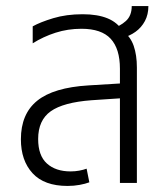

<svg xmlns="http://www.w3.org/2000/svg" viewBox="-20 -604 550 634"><path d="M376 0V-377Q376 -443 345.5 -476Q315 -509 249 -509Q204 -509 163.5 -496Q123 -483 88 -461V-517Q113 -531 156 -544Q199 -557 253 -557Q302 -557 335 -543.5Q368 -530 386 -501Q411 -483 421.5 -452.5Q432 -422 432 -381V0ZM203 10Q126 10 87.5 -32Q49 -74 49 -144Q49 -228 103 -271.5Q157 -315 272 -322L387 -329V-280L282 -273Q189 -266 147.5 -236.5Q106 -207 106 -145Q106 -90 135 -64Q164 -38 213 -38Q228 -38 241.5 -40.5Q255 -43 266 -47L275 -2Q262 3 243 6.5Q224 10 203 10ZM382 -478 350 -510Q376 -517 395.5 -534.5Q415 -552 415 -584H470Q470 -556 458.5 -534.5Q447 -513 427.5 -499Q408 -485 382 -478Z"/></svg>

Font: Noto Sans Thai SemiCondensed Light
Style: Regular
Weight: 300
Width: 4
Designer: Monotype Design Team
Foundry: Monotype Imaging Inc.
Version: Version 2.001